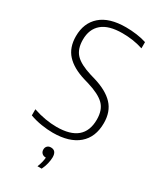

<svg xmlns="http://www.w3.org/2000/svg" viewBox="-239 -830 954 1137"><g transform="rotate(30 237.5 -261.5)"><path d="M203 9Q167 9 125.5 2.5Q84 -4 45.5 -18V-60Q88 -45.5 128.2 -38.8Q168.5 -32 205.5 -32Q391.5 -32 391.5 -189Q391.5 -255 356 -290Q320.5 -325 239 -349.5L208.5 -358.5Q123.5 -384 80.2 -431Q37 -478 37 -555Q37 -645.5 95.8 -697.2Q154.5 -749 269 -749Q304 -749 341.5 -744Q379 -739 409 -729V-686.5Q373.5 -698 338.8 -703Q304 -708 268 -708Q174.5 -708 128.8 -669Q83 -630 83 -558Q83 -494 116.2 -459.2Q149.5 -424.5 228 -400.5L259 -391.5Q349 -364.5 393.5 -317Q438 -269.5 438 -191.5Q438 -95 377 -43Q316 9 203 9ZM225 226Q233.5 205 237.5 188.2Q241.5 171.5 242.5 157H241Q225 157 215.2 147.5Q205.5 138 205.5 122.5Q205.5 108 214.5 98.8Q223.5 89.5 239 89.5Q276.5 89.5 276.5 135.5Q276.5 154 270.8 178.5Q265 203 253.5 226Z"/></g></svg>

Font: Encode Sans SmCnd XLt
Style: Regular
Weight: 200
Width: 4
Designer: Multiple Designers
Foundry: Impallari Type
Version: Version 3.002; ttfautohint (v1.8.3) -l 8 -r 50 -G 200 -x 14 